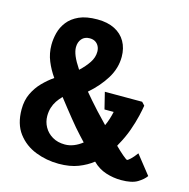

<svg xmlns="http://www.w3.org/2000/svg" viewBox="-108 -840 934 949"><g transform="rotate(15 359.0 -365.5)"><path d="M274 4Q212 4 155.5 -18Q99 -40 63.5 -87Q28 -134 28 -209Q28 -255 45 -290.5Q62 -326 88.5 -353Q115 -380 144 -400Q132 -417 122 -435Q112 -453 104 -472.5Q96 -492 92 -512.5Q88 -533 88 -555Q88 -585 96 -616.5Q104 -648 125 -675Q146 -702 182.5 -718.5Q219 -735 276 -735Q328 -735 364.5 -716.5Q401 -698 420 -664.5Q439 -631 439 -587Q439 -529 407 -476.5Q375 -424 322 -378Q338 -359 354 -340.5Q370 -322 392 -298Q414 -274 447 -240Q455 -257 461 -276Q467 -295 471 -314H424L403 -399H594L609 -383Q606 -363 598 -328.5Q590 -294 575 -251.5Q560 -209 535 -165L531 -157Q553 -135 572.5 -118.5Q592 -102 596 -102Q600 -102 613 -114Q626 -126 642 -148L718 -52Q705 -33 676.5 -15.5Q648 2 593 2Q553 2 514.5 -10.5Q476 -23 446 -53Q416 -29 374 -12.5Q332 4 274 4ZM279 -96Q302 -96 324.5 -105Q347 -114 367 -130Q354 -144 340 -159Q326 -174 311 -191.5Q296 -209 280 -229Q264 -249 246 -271.5Q228 -294 208 -320Q193 -305 182 -288.5Q171 -272 165 -252.5Q159 -233 159 -210Q159 -180 173.5 -154Q188 -128 215 -112Q242 -96 279 -96ZM252 -471Q280 -497 298 -524Q316 -551 316 -580Q316 -596 309.5 -608.5Q303 -621 291.5 -628Q280 -635 263 -635Q237 -635 222.5 -618Q208 -601 208 -575Q208 -556 218 -531.5Q228 -507 252 -471Z"/></g></svg>

Font: Kreon
Style: Bold
Weight: 700
Designer: Julia Petretta
Foundry: Julia Petretta and Eli Heuer
Version: Version 2.002